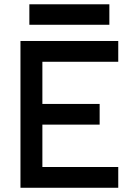

<svg xmlns="http://www.w3.org/2000/svg" viewBox="-20 -887 626 907"><path d="M76.7 0V-693.4H538.6V-595.2H180.2V-396H450.7V-298.3H180.2V-98.1H538.6V0ZM118.7 -770V-866.7H496.6V-770Z"/></svg>

Font: Caskaydia Cove Medium
Style: Regular
Weight: 500
Monospace: yes
Designer: Aaron Bell
Foundry: Saja Typeworks
Version: Version 4.300; ttfautohint (v1.8.3)